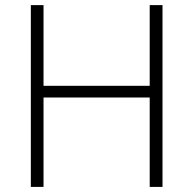

<svg xmlns="http://www.w3.org/2000/svg" viewBox="-20 -734 759 754"><path d="M618.2 0H567.9V-351.1H150.9V0H101.1V-713.9H150.9V-397H567.9V-713.9H618.2Z"/></svg>

Font: TypoPRO Open Sans
Style: Regular
Weight: 300
Foundry: Ascender Corporation
Version: Version 1.10